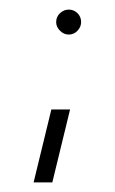

<svg xmlns="http://www.w3.org/2000/svg" viewBox="-20 -357 239 400"><path d="M50 23 87 -129H126L89 23ZM123 -285Q113 -285 105 -293Q97 -301 97 -311Q97 -322 105 -329.5Q113 -337 123 -337Q134 -337 141.5 -329.5Q149 -322 149 -311Q149 -301 141.5 -293Q134 -285 123 -285Z"/></svg>

Font: Stick No Bills ExtraLight ExtraLight
Style: Regular
Weight: 250
Version: Version 2.000